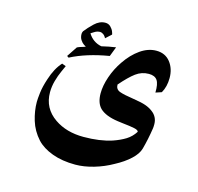

<svg xmlns="http://www.w3.org/2000/svg" viewBox="-88 -467 772 750"><g transform="rotate(15 298.5 -92.0)"><path d="M512 -89Q536 -71 536 -41Q536 -29 535 -24Q528 22 517 62Q511 84 487 106.5Q463 129 427 148Q392 168 352.5 179.5Q313 191 278 191Q225 191 184.5 176Q144 161 121 136Q93 105 81.5 67Q70 29 70 -7Q70 -19 73 -44.5Q76 -70 87 -103Q102 -150 127 -177L143 -171Q141 -166 132 -146.5Q123 -127 116.5 -103.5Q110 -80 110 -57Q110 8 164 45Q212 78 281 78Q347 78 396 62Q425 52 446 39Q467 26 481 4Q480 -3 463.5 -6.5Q447 -10 418 -13L395 -16Q345 -23 322 -45Q302 -65 302 -104Q302 -135 314.5 -171.5Q327 -208 349 -240Q374 -277 405.5 -299Q437 -321 470 -321Q506 -321 526.5 -295Q547 -269 547 -231Q547 -196 532 -170L508 -162Q509 -197 499 -211.5Q489 -226 465 -226Q436 -226 412.5 -208.5Q389 -191 357 -154Q357 -135 374 -128.5Q391 -122 432 -116Q465 -111 482 -105Q499 -99 512 -89ZM314 -293 299 -254Q209 -239 145 -206L138 -211L166 -253Q174 -257 183.5 -259.5Q193 -262 199 -265Q197 -266 190 -270.5Q183 -275 176.5 -285Q170 -295 170 -309Q170 -314 173 -320Q186 -337 206 -356Q226 -375 249 -375Q262 -375 270.5 -366.5Q279 -358 282.5 -349Q286 -340 286 -337L263 -316Q258 -326 251 -330.5Q244 -335 239 -335Q226 -335 215 -327.5Q204 -320 203 -320Q222 -289 257 -282Q286 -289 314 -293Z"/></g></svg>

Font: Katibeh
Style: Regular
Weight: 400
Designer: Arabic design by Kourosh Beigpour, Latin design by Eduardo Tunni, engineering by Lasse Fister
Version: Version 1.0010g